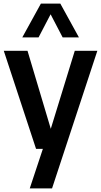

<svg xmlns="http://www.w3.org/2000/svg" viewBox="-20 -828 563 1068"><path d="M180.5 0 1 -545.5H133L262.5 -111.5L396 -545.5H521.5L269.5 220H145.5L218.5 0ZM104 -620 207.5 -808H315.5L419 -620H328.5L261.5 -748.5L194.5 -620Z"/></svg>

Font: Encode Sans SemiCondensed SemiCondensed SemiBold
Style: Regular
Weight: 600
Width: 4
Designer: Multiple Designers
Foundry: Impallari Type
Version: Version 3.000; ttfautohint (v1.8.3) -l 8 -r 50 -G 200 -x 14 